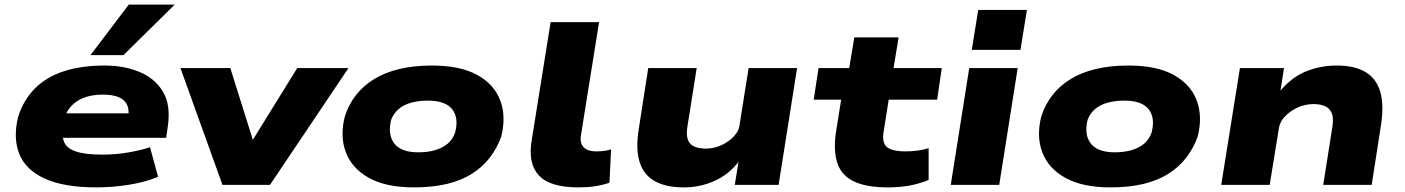

<svg xmlns="http://www.w3.org/2000/svg" viewBox="-20 -801 6087 832"><path d="M399 11Q256 11 173 -27.5Q90 -66 63 -135.5Q36 -205 59 -296Q82 -368 131 -417.5Q180 -467 256 -492Q332 -517 434 -517Q517 -517 584 -489.5Q651 -462 686 -404Q721 -346 707 -252L700 -204H214L231 -310H558L536 -289Q541 -327 529.5 -349Q518 -371 492 -381Q466 -391 425 -391Q378 -391 342 -377Q306 -363 283 -334.5Q260 -306 253 -262L254 -267Q246 -221 256 -190.5Q266 -160 306 -145.5Q346 -131 424 -131Q481 -131 536.5 -140.5Q592 -150 630 -163L665 -35Q611 -12 539.5 -0.5Q468 11 399 11ZM372 -562 538 -781H737L515 -562Z M944 0 762 -506H978L1081 -178H1065L1268 -506H1490L1150 0Z M1774 11Q1653 11 1579 -30Q1505 -71 1478.5 -141.5Q1452 -212 1475 -299Q1492 -350 1523.5 -390Q1555 -430 1601.5 -458.5Q1648 -487 1710.5 -502Q1773 -517 1852 -517Q1974 -517 2047.5 -476.5Q2121 -436 2147.5 -366.5Q2174 -297 2152 -209Q2134 -159 2102.5 -118Q2071 -77 2025 -48Q1979 -19 1917 -4Q1855 11 1774 11ZM1792 -141Q1834 -141 1866 -150.5Q1898 -160 1920 -178.5Q1942 -197 1952 -226Q1969 -290 1939.5 -327.5Q1910 -365 1835 -365Q1794 -365 1761.5 -356Q1729 -347 1707.5 -328.5Q1686 -310 1675 -282Q1659 -218 1688.5 -179.5Q1718 -141 1792 -141Z M2486 11Q2364 11 2315.5 -40.5Q2267 -92 2284 -193L2366 -705H2576L2497 -212Q2494 -192 2500 -177Q2506 -162 2522 -153.5Q2538 -145 2565 -145Q2583 -145 2600.5 -147.5Q2618 -150 2628 -154L2621 -9Q2587 2 2556 6.5Q2525 11 2486 11Z M2943 11Q2866 11 2817.5 -16Q2769 -43 2751.5 -99.5Q2734 -156 2748 -242L2789 -506H2999L2959 -254Q2953 -218 2960.5 -196.5Q2968 -175 2988.5 -166Q3009 -157 3038 -157Q3074 -157 3106.5 -172Q3139 -187 3160.5 -210.5Q3182 -234 3184 -255L3224 -506H3434L3354 0H3164L3181 -104H3184Q3139 -45 3076.5 -17Q3014 11 2943 11Z M3826 11Q3735 11 3681 -14.5Q3627 -40 3609 -93Q3591 -146 3602 -225L3625 -369H3506L3527 -506H3660L3682 -639H3874L3852 -506H4061L4041 -369H3831L3809 -230Q3801 -184 3822.5 -164.5Q3844 -145 3906 -145Q3932 -145 3957 -148.5Q3982 -152 4004 -159V-21Q3961 -4 3919.5 3.5Q3878 11 3826 11Z M4191 -585 4219 -758H4430L4402 -585ZM4100 0 4180 -506H4390L4310 0Z M4792 11Q4671 11 4597 -30Q4523 -71 4496.5 -141.5Q4470 -212 4493 -299Q4510 -350 4541.5 -390Q4573 -430 4619.5 -458.5Q4666 -487 4728.5 -502Q4791 -517 4870 -517Q4992 -517 5065.5 -476.5Q5139 -436 5165.5 -366.5Q5192 -297 5170 -209Q5152 -159 5120.5 -118Q5089 -77 5043 -48Q4997 -19 4935 -4Q4873 11 4792 11ZM4810 -141Q4852 -141 4884 -150.5Q4916 -160 4938 -178.5Q4960 -197 4970 -226Q4987 -290 4957.5 -327.5Q4928 -365 4853 -365Q4812 -365 4779.5 -356Q4747 -347 4725.5 -328.5Q4704 -310 4693 -282Q4677 -218 4706.5 -179.5Q4736 -141 4810 -141Z M5272 0 5353 -506H5544L5528 -404H5525Q5576 -466 5639 -491.5Q5702 -517 5772 -517Q5850 -517 5897 -489Q5944 -461 5961 -403.5Q5978 -346 5964 -257L5924 0H5714L5753 -247Q5760 -288 5751.5 -309.5Q5743 -331 5722.5 -340.5Q5702 -350 5672 -350Q5635 -350 5602 -334.5Q5569 -319 5547.5 -296Q5526 -273 5522 -246L5482 0Z"/></svg>

Font: Nunito Sans 7pt Expanded Black
Style: Italic
Weight: 900
Width: 7
Italic angle: -9°
Designer: Vernon Adams
Foundry: Vernon Adams
Version: Version 3.101;gftools[0.9.27]